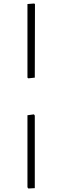

<svg xmlns="http://www.w3.org/2000/svg" viewBox="-20 -814 357 1098"><path d="M176 -794 180 -790 179 -370 142 -366 137 -370V-791ZM174 -160 179 -153V262L142 264L137 257V-155Z"/></svg>

Font: Alegreya Sans SC Light
Style: Regular
Weight: 300
Designer: Juan Pablo del Peral
Foundry: Huerta Tipografica
Version: Version 2.007